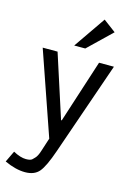

<svg xmlns="http://www.w3.org/2000/svg" viewBox="-167 -764 730 1073"><g transform="rotate(15 197.5 -227.5)"><path d="M-29 212 2 147Q45 170 76 170Q103 170 112 161L125 148Q138 135 148 103Q158 71 164 53.5Q170 36 173 26L6 -456H92L210 -91H214L332 -456H418L232 81Q199 177 171.5 209.5Q144 242 90 242Q36 242 -29 212ZM237 -513H173L300 -697L372 -643Z"/></g></svg>

Font: Average Sans
Style: Regular
Weight: 400
Designer: Eduardo Rodriguez Tunni
Foundry: Eduardo Rodriguez Tunni
Version: Version 1.001